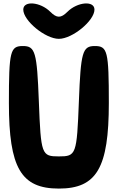

<svg xmlns="http://www.w3.org/2000/svg" viewBox="-20 -1152 691 1122"><path d="M32 -550C32 -171 103 -50 324 -50C545 -50 616 -171 616 -550C616 -854 608 -883 534 -883C462 -883 452 -848 441 -560C429 -248 425 -238 324 -238C223 -238 219 -248 207 -560C196 -848 186 -883 114 -883C40 -883 32 -854 32 -550ZM116 -1096C116 -1031 245 -925 324 -925C403 -925 532 -1031 532 -1096C532 -1150 432 -1141 374 -1083C336 -1045 312 -1045 274 -1083C216 -1141 116 -1150 116 -1096Z"/></svg>

Font: Hussar Skorodowane
Style: Bold
Weight: 700
Foundry: Cannot Into Space Fonts
Version: Version 0.892